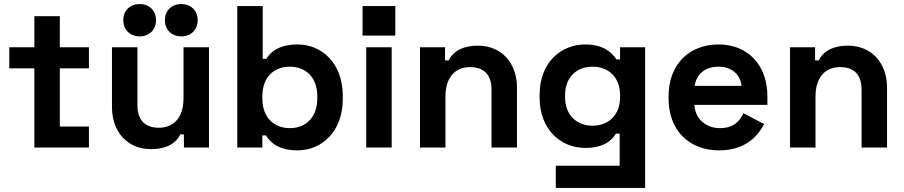

<svg xmlns="http://www.w3.org/2000/svg" viewBox="-20 -730 4475 950"><path d="M150 0H420V-104H276V-392H420V-496H276V-650H150V-496H26V-392H150Z M727 8C816 8 856 -31 872 -65H890V0H1014V-496H888V-244C888 -152 843 -98 766 -98C698 -98 660 -135 660 -210V-496H534V-200C534 -77 611 8 727 8ZM590 -630C590 -581 625 -550 671 -550C717 -550 752 -581 752 -630C752 -679 717 -710 671 -710C625 -710 590 -679 590 -630ZM796 -630C796 -581 831 -550 877 -550C923 -550 958 -581 958 -630C958 -679 923 -710 877 -710C831 -710 796 -679 796 -630Z M1452 14C1571 14 1676 -78 1676 -240V-256C1676 -418 1572 -510 1452 -510C1362 -510 1319 -474 1298 -439H1280V-700H1154V0H1278V-60H1296C1319 -22 1362 14 1452 14ZM1278 -243V-253C1278 -349 1336 -400 1414 -400C1492 -400 1550 -349 1550 -253V-243C1550 -147 1491 -96 1414 -96C1337 -96 1278 -147 1278 -243Z M1792 0H1918V-496H1792ZM1774 -554H1936V-700H1774Z M2058 0H2184V-252C2184 -344 2229 -398 2306 -398C2374 -398 2412 -361 2412 -286V0H2538V-296C2538 -419 2461 -504 2345 -504C2256 -504 2216 -465 2200 -431H2182V-496H2058Z M2730 200H3172V-496H3048V-436H3030C3008 -470 2966 -510 2876 -510C2753 -510 2650 -418 2650 -262V-246C2650 -90 2754 2 2876 2C2967 2 3008 -36 3028 -69H3046V90H2730ZM2776 -249V-259C2776 -349 2834 -400 2912 -400C2990 -400 3048 -349 3048 -259V-249C3048 -159 2989 -108 2912 -108C2835 -108 2776 -159 2776 -249Z M3538 14C3674 14 3733 -63 3761 -116L3658 -170C3641 -132 3612 -96 3542 -96C3472 -96 3419 -143 3416 -211H3777V-254C3777 -406 3682 -510 3536 -510C3388 -510 3288 -410 3288 -254V-242C3288 -86 3389 14 3538 14ZM3417 -305C3426 -362 3467 -400 3535 -400C3600 -400 3643 -362 3649 -305Z M3889 0H4015V-252C4015 -344 4060 -398 4137 -398C4205 -398 4243 -361 4243 -286V0H4369V-296C4369 -419 4292 -504 4176 -504C4087 -504 4047 -465 4031 -431H4013V-496H3889Z"/></svg>

Font: Meta Space
Style: Bold
Weight: 700
Designer: Meta Pool / Florian Karsten
Foundry: Meta Pool / Florian Karsten
Version: Version 2.000;Glyphs 3.1.1 (3137)